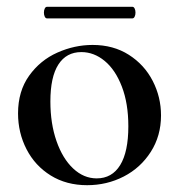

<svg xmlns="http://www.w3.org/2000/svg" viewBox="-20 -531 526 564"><path d="M33 -198Q33 -263 65.5 -308.5Q98 -354 148.5 -376.5Q199 -399 252 -399Q313 -399 358.5 -370Q404 -341 428.5 -293.5Q453 -246 453 -192Q453 -132 423 -85Q393 -38 343.5 -12.5Q294 13 236 13Q175 13 129 -15.5Q83 -44 58 -92.5Q33 -141 33 -198ZM357 -160Q357 -227 338 -276.5Q319 -326 287.5 -352Q256 -378 219 -378Q175 -378 151.5 -341.5Q128 -305 128 -233Q128 -168 146 -116.5Q164 -65 195 -36Q226 -7 264 -7Q309 -7 333 -46Q357 -85 357 -160ZM109 -494Q109 -501 111.5 -506Q114 -511 118 -511H369Q373 -511 375.5 -506Q378 -501 378 -494Q378 -487 375.5 -482Q373 -477 369 -477H118Q114 -477 111.5 -482Q109 -487 109 -494Z"/></svg>

Font: Cormorant Garamond SemiBold
Style: Regular
Weight: 600
Designer: Christian Thalmann (Catharsis Fonts)
Version: Version 3.000